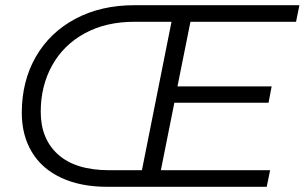

<svg xmlns="http://www.w3.org/2000/svg" viewBox="-20 -720 1174 740"><path d="M714 -636 664 -387H1027L1015 -324H652L600 -64H1021L1008 0H394Q290 0 215.5 -35Q141 -70 102.5 -134.5Q64 -199 64 -285Q64 -407 118 -501Q172 -595 270.5 -647.5Q369 -700 499 -700H1134L1121 -636ZM641 -636H497Q388 -636 306.5 -591.5Q225 -547 181 -468Q137 -389 137 -289Q137 -184 204.5 -124Q272 -64 401 -64H527Z"/></svg>

Font: Montserrat Alternates
Style: Italic
Weight: 400
Italic angle: -11.3°
Designer: Julieta Ulanovsky
Foundry: Julieta Ulanovsky
Version: Version 7.200